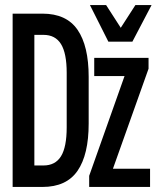

<svg xmlns="http://www.w3.org/2000/svg" viewBox="-20 -740 640 760"><path d="M409 -575 336 -720H400L458 -630L516 -720H580L504 -575ZM30 0V-686H148Q243 -686 287 -622Q331 -558 331 -436V-251Q331 -128 287 -64Q243 0 148 0ZM116 -85H152Q199 -85 221.5 -121.5Q244 -158 244 -236V-452Q244 -529 221.5 -565.5Q199 -602 152 -602H116ZM333 0V-44L473 -439H353V-511H568V-468L427 -72H574V0Z"/></svg>

Font: Chivo Mono
Style: Regular
Weight: 400
Monospace: yes
Designer: Hector Gatti
Foundry: Omnibus-Type
Version: Version 1.008; ttfautohint (v1.8.4.7-5d5b)